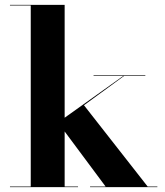

<svg xmlns="http://www.w3.org/2000/svg" viewBox="-20 -770 678 790"><path d="M21 0V-2.5H106.5V-747.5H21V-750H246V-2.5H301V0ZM350.5 0V-2.5H414.5L218.5 -266L487 -457.5H365V-460H578V-457.5H490.5L325.5 -337L587.5 -2.5H627.5V0Z"/></svg>

Font: Bodoni Moda 72pt
Style: Bold
Weight: 700
Designer: Owen Earl
Foundry: indestructible type
Version: Version 2.004